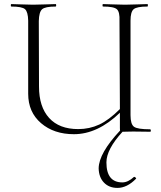

<svg xmlns="http://www.w3.org/2000/svg" viewBox="-20 -645 790 940"><path d="M715 -12Q718 -12 718.5 -6Q719 0 715 0Q701 0 674 -0.5Q647 -1 632 -1Q622 -1 606.5 -0.5Q591 0 584 0H580Q501 86 501 150Q501 248 579 248Q607 248 636 221Q639 220 643.5 224Q648 228 646 230Q602 275 555 275Q514 275 489 249Q464 223 463 179Q464 105 568 -6Q567 -9 567 -19V-93Q458 12 342 12Q244 12 181 -42Q118 -96 118 -186V-544Q117 -587 102.5 -600Q88 -613 35 -613Q33 -613 33 -619Q33 -625 35 -625Q47 -625 83.5 -623.5Q120 -622 142 -622Q165 -622 203 -623.5Q241 -625 253 -625Q255 -625 255 -619Q255 -613 253 -613Q201 -613 186 -599.5Q171 -586 170 -542L171 -221Q171 -122 220.5 -67.5Q270 -13 363 -13Q418 -13 465.5 -35Q513 -57 567 -111L565 -542Q567 -586 552.5 -599.5Q538 -613 484 -613Q482 -613 482 -619Q482 -625 484 -625Q496 -625 533 -623.5Q570 -622 592 -622Q614 -622 652 -623.5Q690 -625 702 -625Q704 -625 704 -619Q704 -613 702 -613Q650 -613 634.5 -600Q619 -587 619 -544V-81Q619 -37 636 -24.5Q653 -12 715 -12Z"/></svg>

Font: Cormorant Upright Light
Style: Regular
Weight: 300
Designer: Christian Thalmann (Catharsis Fonts)
Foundry: Catharsis Fonts
Version: Version 3.302;PS 003.302;hotconv 1.0.88;makeotf.lib2.5.64775